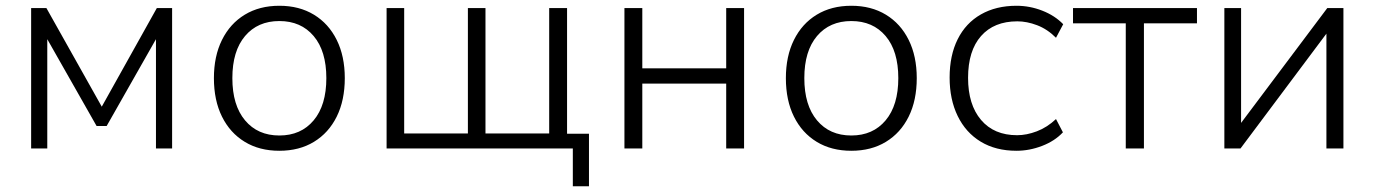

<svg xmlns="http://www.w3.org/2000/svg" viewBox="-20 -515 4767 666"><path d="M88 0V-487H141L333 -145L524 -487H577V0H521V-409H538L350 -78H315L127 -409H144V0Z M949 8Q880 8 829 -23Q778 -54 750 -110.5Q722 -167 722 -244Q722 -320 750 -376.5Q778 -433 829 -464Q880 -495 949 -495Q1018 -495 1069 -464Q1120 -433 1148 -376.5Q1176 -320 1176 -244Q1176 -167 1148 -110.5Q1120 -54 1069 -23Q1018 8 949 8ZM949 -45Q1024 -45 1068 -97.5Q1112 -150 1112 -244Q1112 -338 1068 -390Q1024 -442 949 -442Q874 -442 830 -390Q786 -338 786 -244Q786 -150 830 -97.5Q874 -45 949 -45Z M1967 131V0H1321V-487H1382V-52H1603V-487H1664V-52H1885V-487H1947V-51H2023V131Z M2146 0V-487H2208V-278H2499V-487H2561V0H2499V-225H2208V0Z M2933 8Q2864 8 2813 -23Q2762 -54 2734 -110.5Q2706 -167 2706 -244Q2706 -320 2734 -376.5Q2762 -433 2813 -464Q2864 -495 2933 -495Q3002 -495 3053 -464Q3104 -433 3132 -376.5Q3160 -320 3160 -244Q3160 -167 3132 -110.5Q3104 -54 3053 -23Q3002 8 2933 8ZM2933 -45Q3008 -45 3052 -97.5Q3096 -150 3096 -244Q3096 -338 3052 -390Q3008 -442 2933 -442Q2858 -442 2814 -390Q2770 -338 2770 -244Q2770 -150 2814 -97.5Q2858 -45 2933 -45Z M3506 8Q3434 8 3382 -23.5Q3330 -55 3302 -112.5Q3274 -170 3274 -246Q3274 -323 3302 -379Q3330 -435 3382.5 -465Q3435 -495 3506 -495Q3552 -495 3595.5 -478Q3639 -461 3668 -431L3643 -384Q3613 -414 3577.5 -427.5Q3542 -441 3509 -441Q3428 -441 3383 -390Q3338 -339 3338 -245Q3338 -152 3383 -99Q3428 -46 3508 -46Q3541 -46 3576.5 -59.5Q3612 -73 3643 -102L3667 -56Q3639 -26 3595 -9Q3551 8 3506 8Z M3885 0V-434H3702V-487H4132V-434H3948V0Z M4227 0V-487H4285V-62H4265L4584 -487H4640V0H4581V-425H4601L4283 0Z"/></svg>

Font: Nunito Sans 11pt Light
Style: Regular
Weight: 300
Version: Version 3.101;gftools[0.9.27]